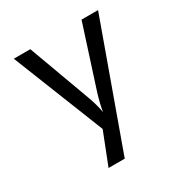

<svg xmlns="http://www.w3.org/2000/svg" viewBox="-170 -858 939 987"><g transform="rotate(-30 300.0 -365.0)"><path d="M191 0 265 -189 50 -730H148L279 -373Q292 -339 300 -308.5Q308 -278 310 -263Q312 -278 319 -308.5Q326 -339 337 -373L452 -730H550L287 0Z"/></g></svg>

Font: JetBrains Mono
Style: Regular
Weight: 400
Monospace: yes
Designer: Philipp Nurullin, Konstantin Bulenkov
Foundry: JetBrains
Version: Version 2.305